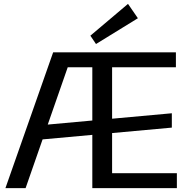

<svg xmlns="http://www.w3.org/2000/svg" viewBox="-20 -970 978 990"><path d="M254 -700H356L112 0H8ZM186 -324 866 -386V-312L186 -250ZM456 -700H887V-623H536L558 -681V-19L536 -77H892V0H456ZM536 -700V-623H320L321 -700ZM691 -876 475 -743 446 -786 640 -950Z"/></svg>

Font: Pathway Extreme 28pt Medium
Style: Regular
Weight: 500
Designer: Eduardo Rodriguez Tunni
Foundry: Eduardo Rodriguez Tunni
Version: Version 1.001;gftools[0.9.26]